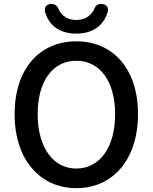

<svg xmlns="http://www.w3.org/2000/svg" viewBox="-20 -965 794 999"><path d="M146 -90C202 -23 283 14 377 14C472 14 552 -23 609 -90C665 -156 698 -253 698 -371C698 -608 567 -750 377 -750C188 -750 56 -609 56 -371C56 -253 89 -156 146 -90ZM231 -165C196 -214 176 -285 176 -371C176 -543 255 -649 377 -649C499 -649 579 -543 579 -371C579 -285 559 -214 524 -165C489 -116 438 -88 377 -88C316 -88 266 -116 231 -165ZM256 -832C284 -806 324 -790 377 -790C430 -790 470 -806 498 -832C519 -852 533 -876 541 -905C545 -926 535 -940 514 -944C492 -948 476 -937 469 -915C452 -882 422 -861 377 -861C333 -861 302 -882 286 -915C279 -936 262 -948 240 -944C218 -940 210 -925 214 -904C222 -876 236 -851 256 -832Z"/></svg>

Font: GenSenRounded2 TW M
Style: Regular
Weight: 500
Version: Version 2.100;PS 2.1;hotconv 16.6.51;makeotf.lib2.5.65220 DE